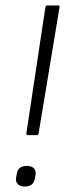

<svg xmlns="http://www.w3.org/2000/svg" viewBox="-20 -675 240 706"><path d="M83 -178Q76 -178 77 -185L147 -649Q149 -655 154 -655H194Q200 -655 199 -649L122 -185Q121 -178 115 -178ZM70 11Q55 11 46 2.5Q37 -6 39 -21L42 -37Q44 -51 53.5 -58Q63 -65 79 -65Q96 -65 104.5 -56Q113 -47 111 -33L108 -18Q105 -3 96 4Q87 11 70 11Z"/></svg>

Font: Sofia Sans Semi Condensed Light
Style: Italic
Weight: 300
Italic angle: -9°
Version: Version 4.100